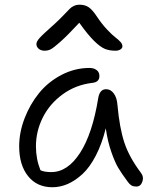

<svg xmlns="http://www.w3.org/2000/svg" viewBox="-20 -744 641 811"><path d="M168.9 -529.8Q152.8 -529.8 143.3 -538.1Q133.8 -546.4 133.8 -558.1Q133.8 -568.4 147.2 -583.5Q160.6 -598.6 212.9 -645Q231 -661.6 249 -680.4Q267.1 -699.2 274.2 -706.5Q281.2 -713.9 292 -719Q302.7 -724.1 316.9 -724.1Q338.9 -724.1 354.7 -713.4Q370.6 -702.6 390.1 -672.9Q410.6 -642.1 432.6 -618.9Q454.6 -595.7 467.3 -586.2Q480 -576.7 488.5 -567.4Q497.1 -558.1 497.1 -548.8Q497.1 -540.5 488.8 -535.2Q480.5 -529.8 467.8 -529.8Q441.9 -529.8 422.9 -537.6Q403.8 -545.4 377.2 -571.5Q350.6 -597.7 314.9 -647.9Q265.1 -594.2 234.9 -567.4Q204.6 -540.5 193.1 -535.2Q181.6 -529.8 168.9 -529.8ZM201.2 46.9Q136.2 46.9 98.6 0Q61 -46.9 61 -126Q61 -184.6 83.7 -243.9Q106.4 -303.2 144.8 -350.6Q183.1 -397.9 239.5 -427.5Q295.9 -457 357.9 -457Q376.5 -457 388.2 -448Q399.9 -439 399.9 -422.9Q399.9 -397 370.1 -394Q299.8 -385.7 244.6 -345.5Q189.5 -305.2 160.6 -247.3Q131.8 -189.5 131.8 -126Q131.8 -72.3 150.9 -24.9Q167 -17.1 196.8 -17.1Q265.6 -17.1 318.1 -98.1Q370.6 -179.2 395 -330.1Q401.4 -367.2 428.2 -367.2Q447.8 -367.2 460.9 -348.9Q474.1 -330.6 476.1 -300.8Q484.9 -203.1 505.4 -141.4Q525.9 -79.6 575.2 -14.2Q588.4 2.9 581.3 23.4Q574.2 43.9 556.2 43.9Q543 43.9 534.9 39.1Q526.9 34.2 519 22.9Q494.1 -10.7 479.7 -34.7Q465.3 -58.6 450 -102.8Q434.6 -147 426.8 -202.1Q410.6 -136.7 385 -87.2Q359.4 -37.6 328.9 -9.3Q298.3 19 266.4 33Q234.4 46.9 201.2 46.9Z"/></svg>

Font: Shantell Sans Bouncy
Style: Regular
Weight: 300
Designer: Stephen Nixon, Anya Danilova, Shantell Martin
Foundry: Arrow Type
Version: Version 1.006;[9816181b4]